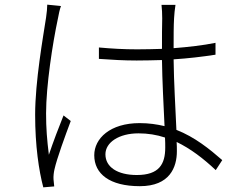

<svg xmlns="http://www.w3.org/2000/svg" viewBox="-20 -781 1040 825"><path d="M183 -761C183 -746 181 -727 178 -706C165 -621 131 -431 131 -288C131 -154 147 -48 166 24L213 20C212 12 211 -1 210 -10C209 -23 211 -40 214 -53C224 -99 261 -200 284 -261L253 -285C235 -241 207 -167 190 -116C182 -181 178 -229 178 -294C178 -412 206 -595 229 -702C232 -720 237 -742 242 -755ZM690 -147C690 -76 664 -29 568 -29C485 -29 433 -63 433 -118C433 -169 491 -208 575 -208C615 -208 653 -202 689 -190C690 -173 690 -159 690 -147ZM935 -93C880 -141 817 -192 738 -223C734 -316 727 -428 726 -526C788 -530 848 -537 906 -546V-597C852 -586 790 -579 726 -574C726 -620 726 -672 728 -703C729 -722 731 -740 734 -760H674C676 -744 677 -720 677 -702C676 -670 676 -623 676 -571C641 -570 605 -569 569 -569C512 -569 460 -572 405 -577V-528C462 -524 511 -521 567 -521C603 -521 640 -522 676 -523C677 -438 683 -324 687 -239C654 -247 619 -252 580 -252C453 -252 385 -186 385 -114C385 -34 451 19 581 19C710 19 740 -63 740 -131C740 -143 740 -157 739 -171C799 -142 854 -100 907 -50Z"/></svg>

Font: Noto Sans CJK JP Light
Style: Regular
Weight: 300
Designer: Ryoko NISHIZUKA (kana & ideographs); Paul D. Hunt (Latin, Greek & Cyrillic); Wenlong ZHANG (bopomofo); Sandoll Communica
Foundry: Adobe Systems Incorporated
Version: Version 1.004;PS 1.004;hotconv 1.0.82;makeotf.lib2.5.63406